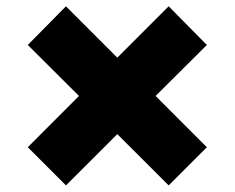

<svg xmlns="http://www.w3.org/2000/svg" viewBox="-20 -595 733 600"><path d="M507.1 -15.6 346.6 -175.8 186.1 -15.6 66.8 -134.9 226.9 -295.1 66.8 -454.5 186.1 -575.3 346.6 -414.8 507.1 -575.3 626.4 -454.5 466.3 -295.1 626.4 -134.9Z"/></svg>

Font: Linik Sans Black
Style: Regular
Weight: 900
Designer: Fonts by Rasmus Andersson / Changes by Cristiano Sobral with parts from Marc Monis
Foundry: rsms
Version: Version 3.020; ttfautohint (v1.6)